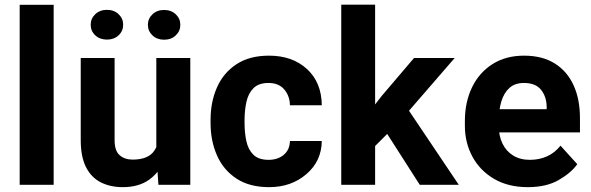

<svg xmlns="http://www.w3.org/2000/svg" viewBox="-20 -770 2462 800"><path d="M203.6 -750V0H62V-750Z M631.3 -126.5V-528.3H772.9V0H640.1ZM647.9 -235.8 689.5 -236.8Q689.5 -166 668 -110.1Q646.5 -54.2 602.8 -22.2Q559.1 9.8 491.7 9.8Q439.5 9.8 399.9 -10.3Q360.4 -30.3 338.4 -73.5Q316.4 -116.7 316.4 -186.5V-528.3H457.5V-185.5Q457.5 -141.6 478.5 -123.3Q499.5 -105 532.2 -105Q598.1 -105 623 -142.3Q647.9 -179.7 647.9 -235.8ZM357.9 -667Q357.9 -692.9 377 -710.9Q396 -729 425.8 -729Q455.1 -729 474.1 -710.9Q493.2 -692.9 493.2 -667Q493.2 -640.6 474.1 -622.8Q455.1 -605 425.8 -605Q396 -605 377 -622.8Q357.9 -640.6 357.9 -667ZM596.2 -666.5Q596.2 -692.4 615.2 -710.4Q634.3 -728.5 663.6 -728.5Q693.4 -728.5 712.4 -710.4Q731.4 -692.4 731.4 -666.5Q731.4 -640.6 712.4 -622.6Q693.4 -604.5 663.6 -604.5Q634.3 -604.5 615.2 -622.6Q596.2 -640.6 596.2 -666.5Z M1099.1 -104Q1137.7 -104 1162.6 -125.2Q1187.5 -146.5 1188 -182.6H1320.8Q1319.8 -98.6 1256.6 -44.4Q1193.4 9.8 1101.6 9.8Q1019.5 9.8 965.3 -25.9Q911.1 -61.5 884.3 -122.1Q857.4 -182.6 857.4 -257.3V-271Q857.4 -345.7 884.3 -406.3Q911.1 -466.8 965.3 -502.4Q1019.5 -538.1 1101.1 -538.1Q1198.2 -538.1 1259 -482.4Q1319.8 -426.8 1320.8 -331.5H1188Q1187.5 -370.1 1164.5 -397.2Q1141.6 -424.3 1098.6 -424.3Q1057.6 -424.3 1036.1 -402.6Q1014.6 -380.9 1006.8 -345.7Q999 -310.5 999 -271V-257.3Q999 -216.8 1006.6 -181.6Q1014.2 -146.5 1035.9 -125.2Q1057.6 -104 1099.1 -104Z M1543 -750.5V0H1401.9V-750.5ZM1874.5 -528.3 1646.5 -265.1 1521.5 -140.1 1472.2 -244.1 1570.3 -370.1 1705.1 -528.3ZM1729 0 1573.7 -242.7 1670.4 -329.1 1891.6 0Z M2179.2 9.8Q2097.2 9.8 2038.3 -24.9Q1979.5 -59.6 1948.2 -117.7Q1917 -175.8 1917 -246.1V-265.1Q1917 -344.7 1947 -406.5Q1977.1 -468.3 2032.5 -503.2Q2087.9 -538.1 2163.6 -538.1Q2239.7 -538.1 2291.5 -505.6Q2343.3 -473.1 2369.9 -414.8Q2396.5 -356.4 2396.5 -278.3V-218.3H1977.5V-314.9H2257.8V-325.7Q2256.8 -368.2 2234.1 -396.2Q2211.4 -424.3 2162.6 -424.3Q2125.5 -424.3 2102.5 -403.6Q2079.6 -382.8 2068.8 -346.9Q2058.1 -311 2058.1 -265.1V-246.1Q2058.1 -204.1 2073.5 -172.1Q2088.9 -140.1 2117.9 -122.1Q2147 -104 2188 -104Q2227.1 -104 2259.5 -118.7Q2292 -133.3 2315.4 -163.1L2385.3 -85.9Q2359.9 -49.8 2308.1 -20Q2256.3 9.8 2179.2 9.8Z"/></svg>

Font: RobotoDEMO
Style: Regular
Weight: 400
Designer: Christian Robertson
Foundry: Google
Version: Version 2.136